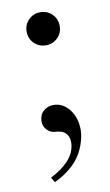

<svg xmlns="http://www.w3.org/2000/svg" viewBox="-76 -488 410 715"><g transform="rotate(-10 129.0 -130.5)"><path d="M61.5 166.5Q104.5 144.5 128.9 118.2Q158.2 86.4 158.2 48.8Q158.2 25.4 141.6 11.2Q131.3 2.4 106.9 1Q88.9 0 75.9 -13.4Q63 -26.9 63 -45.9Q63 -69.8 78.6 -84.2Q94.2 -98.6 116.7 -98.6Q151.9 -98.6 175.8 -68.8Q201.2 -37.1 201.2 10.3Q201.2 35.6 189.7 67.4Q178.2 99.1 158.2 122.6Q126.5 159.7 72.8 185.5ZM84.5 -340.3Q66.4 -358.4 66.4 -384.8Q66.4 -411.1 84.5 -429.2Q102.5 -447.3 128.9 -447.3Q155.3 -447.3 173.3 -429.2Q191.4 -411.1 191.4 -384.8Q191.4 -358.4 173.3 -340.3Q155.3 -322.3 128.9 -322.3Q102.5 -322.3 84.5 -340.3Z"/></g></svg>

Font: Theano Old Style
Style: Regular
Weight: 400
Designer: Alexey Kryukov
Version: Version 2.00